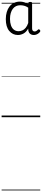

<svg xmlns="http://www.w3.org/2000/svg" viewBox="-20 -1453 520 2381"><path d="M202 -1019Q137 -1019 94.5 -1069.5Q52 -1120 52 -1216Q52 -1264 64 -1304Q76 -1344 98.5 -1373Q121 -1402 154 -1417.5Q187 -1433 228 -1433Q253 -1433 279 -1425.5Q305 -1418 330 -1403V-1413Q331 -1422 337 -1425.5Q343 -1429 355 -1429Q368 -1429 373 -1425.5Q378 -1422 378 -1413V-1104Q378 -1090 381.5 -1081Q385 -1072 392.5 -1067.5Q400 -1063 410 -1063Q420 -1063 430 -1068.5Q440 -1074 452 -1086Q456 -1090 462 -1089.5Q468 -1089 473 -1083Q479 -1078 479.5 -1070.5Q480 -1063 476 -1058Q468 -1047 455.5 -1038Q443 -1029 429 -1024Q415 -1019 400 -1019Q368 -1019 350 -1037Q332 -1055 330 -1087Q330 -1089 330 -1092.5Q330 -1096 330 -1099Q305 -1055 271.5 -1037Q238 -1019 202 -1019ZM104 -1218Q104 -1173 116 -1138.5Q128 -1104 152 -1085Q176 -1066 211 -1066Q234 -1066 256.5 -1075.5Q279 -1085 298 -1107.5Q317 -1130 330 -1168V-1358Q304 -1376 279 -1382Q254 -1388 231 -1388Q202 -1388 179 -1377Q156 -1366 139.5 -1344.5Q123 -1323 113.5 -1291.5Q104 -1260 104 -1218ZM0 898H479V908H0ZM0 -20H479V0H0ZM0 -505H479V-500H0ZM0 -1418H479V-1408H0Z"/></svg>

Font: Playwrite FR Trad Guides
Style: Regular
Weight: 400
Designer: Veronika Burian, José Scaglione
Foundry: TypeTogether
Version: Version 1.003